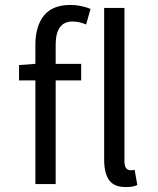

<svg xmlns="http://www.w3.org/2000/svg" viewBox="-20 -744 640 776"><path d="M123 0V-419H57V-481L123 -486V-563Q123 -638 157.5 -681Q192 -724 265 -724Q288 -724 308.5 -719.5Q329 -715 346 -708L328 -645Q301 -657 273 -657Q205 -657 205 -563V-486H308V-419H205V0ZM488 12Q441 12 421 -16Q401 -44 401 -98V-712H483V-92Q483 -72 490 -64Q497 -56 506 -56Q510 -56 513.5 -56Q517 -56 524 -58L535 4Q526 8 515 10Q504 12 488 12Z"/></svg>

Font: Source Code Pro
Style: Regular
Weight: 400
Monospace: yes
Designer: Paul D. Hunt, Teo Tuominen
Foundry: Adobe Systems Incorporated
Version: Version 2.030;PS 1.000;hotconv 16.6.51;makeotf.lib2.5.65220